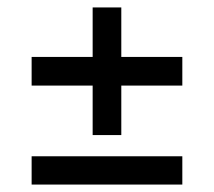

<svg xmlns="http://www.w3.org/2000/svg" viewBox="-20 -573 575 516"><path d="M65 -343V-420H470V-343ZM65 -77V-153H470V-77ZM229 -210V-553H306V-210Z"/></svg>

Font: Piazzolla 24pt SemiBold
Style: Regular
Weight: 600
Designer: Juan Pablo del Peral
Foundry: Huerta Tipografica
Version: Version 2.005